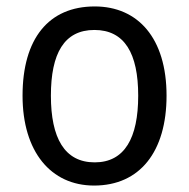

<svg xmlns="http://www.w3.org/2000/svg" viewBox="-20 -566 586 596"><path d="M497 -269C497 -448 408 -546 274 -546C131 -546 50 -446 50 -269C50 -95 138 10 272 10C414 10 497 -95 497 -269ZM138 -269C138 -400 179 -473 273 -473C367 -473 409 -400 409 -269C409 -138 367 -62 274 -62C180 -62 138 -138 138 -269Z"/></svg>

Font: Noto Sans Lao UI SemCond
Style: Regular
Weight: 400
Width: 4
Designer: Monotype Design Team
Foundry: Monotype Imaging Inc.
Version: Version 2.000